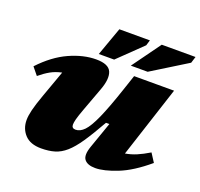

<svg xmlns="http://www.w3.org/2000/svg" viewBox="-129 -876 1078 1034"><g transform="rotate(20 410.5 -358.5)"><path d="M456 -84.5 508.5 -234H489Q445 -156 411.8 -107Q378.5 -58 348.2 -31.5Q318 -5 284.5 5Q251 15 207 15Q145 15 113.5 -18.8Q82 -52.5 82 -102.5Q82 -126.5 90.5 -161.2Q99 -196 119.5 -253L175 -407.5Q139 -400 111 -384.2Q83 -368.5 53 -343.5L18 -386.5Q91.5 -465 171.2 -501Q251 -537 323.5 -537Q394.5 -537 410.5 -499.8Q426.5 -462.5 401 -394L352 -261.5Q335.5 -217 330.2 -196.2Q325 -175.5 325 -164.5Q325 -143 347.5 -143Q373 -143 396.8 -167.5Q420.5 -192 449 -255.5Q477.5 -319 516.5 -435.5L545.5 -522H774.5L641.5 -113.5Q674 -119 705 -132Q736 -145 774 -168L805.5 -119Q718 -45 642.2 -15Q566.5 15 517.5 15Q472.5 15 454.8 -7.8Q437 -30.5 456 -84.5ZM509.5 -569 627.5 -732H821L809.5 -695L606 -569ZM326 -569 384.5 -732H559.5L550 -700.5L414 -569Z"/></g></svg>

Font: Newsreader Caption ExtraBold
Style: Italic
Weight: 800
Italic angle: -17°
Designer: Hugues Gentile
Foundry: Production Type
Version: Version 1.001